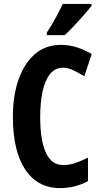

<svg xmlns="http://www.w3.org/2000/svg" viewBox="-20 -954 518 984"><path d="M304 -607Q262 -607 236 -574Q210 -541 198 -484Q186 -427 186 -355Q186 -235 215 -171.5Q244 -108 304 -108Q334 -108 364 -118Q394 -128 431 -146V-26Q366 10 288 10Q172 10 109 -85.5Q46 -181 46 -356Q46 -463 75 -546Q104 -629 158.5 -676.5Q213 -724 292 -724Q335 -724 373.5 -711.5Q412 -699 450 -677L412 -563Q382 -582 354.5 -594.5Q327 -607 304 -607ZM449 -924Q435 -906 411.5 -879Q388 -852 361.5 -823.5Q335 -795 312 -774H220V-787Q246 -827 266 -864Q286 -901 302 -934H449Z"/></svg>

Font: Noto Sans Gujarati UI ExtraCondensed
Style: Bold
Weight: 700
Width: 2
Designer: Jelle Bosma - Monotype Design Team, Universal Thirst
Foundry: Monotype Imaging Inc.
Version: Version 2.106; ttfautohint (v1.8.4.7-5d5b)